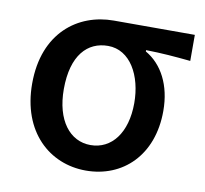

<svg xmlns="http://www.w3.org/2000/svg" viewBox="-67 -624 758 711"><g transform="rotate(10 311.5 -268.5)"><path d="M299 14C438 14 544 -86 544 -253C544 -350 505 -423 442 -459V-464C502 -463 549 -459 610 -453V-551H305C172 -551 48 -461 48 -269C48 -87 163 14 299 14ZM300 -82C222 -82 167 -152 167 -269C167 -397 224 -455 301 -455C385 -455 433 -366 433 -263C433 -151 379 -82 300 -82Z"/></g></svg>

Font: Noto Sans TC Medium
Style: Regular
Weight: 500
Designer: Ryoko NISHIZUKA 西塚涼子 (kana, bopomofo & ideographs); Paul D. Hunt (Latin, Greek & Cyrillic); Sandoll Communications 산돌커뮤니
Foundry: Adobe
Version: Version 2.004;hotconv 1.0.118;makeotfexe 2.5.65603